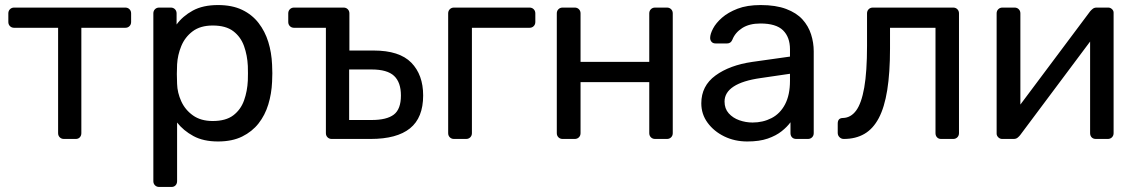

<svg xmlns="http://www.w3.org/2000/svg" viewBox="-20 -550 4500 760"><path d="M233 0Q223 0 216.5 -6.5Q210 -13 210 -23V-440H36Q26 -440 19.5 -446.5Q13 -453 13 -463V-497Q13 -507 19.5 -513.5Q26 -520 36 -520H476Q486 -520 492.5 -513.5Q499 -507 499 -497V-463Q499 -453 492.5 -446.5Q486 -440 476 -440H302V-23Q302 -13 296 -6.5Q290 0 280 0Z M610 190Q600 190 593.5 183.5Q587 177 587 167V-497Q587 -507 593.5 -513.5Q600 -520 610 -520H656Q666 -520 672.5 -513.5Q679 -507 679 -497V-453Q703 -486 743 -508Q783 -530 843 -530Q899 -530 938.5 -511Q978 -492 1003.5 -459Q1029 -426 1042 -384Q1055 -342 1057 -294Q1058 -278 1058 -260Q1058 -242 1057 -226Q1055 -179 1042 -136.5Q1029 -94 1003.5 -61.5Q978 -29 938.5 -9.5Q899 10 843 10Q785 10 745.5 -11.5Q706 -33 681 -65V167Q681 177 675 183.5Q669 190 659 190ZM822 -71Q874 -71 903.5 -93.5Q933 -116 946 -152.5Q959 -189 961 -231Q962 -260 961 -289Q959 -331 946 -367.5Q933 -404 903.5 -426.5Q874 -449 822 -449Q773 -449 742.5 -426Q712 -403 697.5 -367.5Q683 -332 681 -295Q680 -279 680 -257Q680 -235 681 -218Q682 -183 697.5 -149Q713 -115 744 -93Q775 -71 822 -71Z M1293 0Q1283 0 1276.5 -6.5Q1270 -13 1270 -23V-440H1144Q1134 -440 1127.5 -446.5Q1121 -453 1121 -463V-497Q1121 -507 1127.5 -513.5Q1134 -520 1144 -520H1340Q1350 -520 1356.5 -513.5Q1363 -507 1363 -497V-350H1459Q1561 -350 1608 -302Q1655 -254 1655 -172Q1655 -84 1603 -42Q1551 0 1447 0ZM1362 -75H1451Q1511 -75 1539 -96.5Q1567 -118 1567 -172Q1567 -224 1540 -249.5Q1513 -275 1451 -275H1362Z M1777 0Q1767 0 1760.5 -6.5Q1754 -13 1754 -23V-497Q1754 -507 1760.5 -513.5Q1767 -520 1777 -520H2076Q2086 -520 2092.5 -513.5Q2099 -507 2099 -497V-463Q2099 -453 2092.5 -446.5Q2086 -440 2076 -440H1848V-23Q1848 -13 1841.5 -6.5Q1835 0 1825 0Z M2207 0Q2197 0 2190.5 -6.5Q2184 -13 2184 -23V-497Q2184 -507 2190.5 -513.5Q2197 -520 2207 -520H2255Q2265 -520 2271.5 -513.5Q2278 -507 2278 -497V-305H2550V-497Q2550 -507 2556.5 -513.5Q2563 -520 2573 -520H2620Q2630 -520 2636.5 -513.5Q2643 -507 2643 -497V-23Q2643 -13 2636.5 -6.5Q2630 0 2620 0H2573Q2563 0 2556.5 -6.5Q2550 -13 2550 -23V-225H2278V-23Q2278 -13 2271.5 -6.5Q2265 0 2255 0Z M2938 10Q2888 10 2847 -10Q2806 -30 2781 -64Q2756 -98 2756 -141Q2756 -210 2812 -251Q2868 -292 2958 -305L3107 -326V-355Q3107 -403 3079.5 -430Q3052 -457 2990 -457Q2946 -457 2918 -439Q2890 -421 2879 -393Q2873 -378 2858 -378H2813Q2802 -378 2796.5 -384.5Q2791 -391 2791 -400Q2791 -415 2802.5 -437Q2814 -459 2838 -480Q2862 -501 2899.5 -515.5Q2937 -530 2991 -530Q3051 -530 3092 -514.5Q3133 -499 3156.5 -473Q3180 -447 3190.5 -414Q3201 -381 3201 -347V-23Q3201 -13 3194.5 -6.5Q3188 0 3178 0H3132Q3121 0 3115 -6.5Q3109 -13 3109 -23V-66Q3096 -48 3074 -30.5Q3052 -13 3019 -1.5Q2986 10 2938 10ZM2959 -65Q3000 -65 3034 -82.5Q3068 -100 3087.5 -137Q3107 -174 3107 -230V-258L2991 -241Q2920 -231 2884 -207.5Q2848 -184 2848 -148Q2848 -120 2864.5 -101.5Q2881 -83 2906.5 -74Q2932 -65 2959 -65Z M3320 0Q3310 0 3303 -7Q3296 -14 3296 -24V-61Q3296 -83 3317 -83Q3348 -84 3369 -112.5Q3390 -141 3401 -203.5Q3412 -266 3412 -369V-497Q3412 -507 3418.5 -513.5Q3425 -520 3435 -520H3753Q3763 -520 3769.5 -513.5Q3776 -507 3776 -497V-23Q3776 -13 3769.5 -6.5Q3763 0 3753 0H3705Q3695 0 3689 -6.5Q3683 -13 3683 -23V-440H3503V-358Q3503 -262 3492 -193.5Q3481 -125 3458.5 -82.5Q3436 -40 3401.5 -20Q3367 0 3320 0Z M3947 0Q3938 0 3931.5 -6.5Q3925 -13 3925 -21V-497Q3925 -507 3931.5 -513.5Q3938 -520 3948 -520H3996Q4006 -520 4012.5 -513.5Q4019 -507 4019 -497V-73L3992 -100L4295 -505Q4300 -511 4306 -515.5Q4312 -520 4321 -520H4367Q4375 -520 4381.5 -514Q4388 -508 4388 -500V-23Q4388 -13 4381.5 -6.5Q4375 0 4365 0H4318Q4307 0 4301 -6.5Q4295 -13 4295 -23V-422L4323 -423L4018 -15Q4014 -10 4008 -5Q4002 0 3992 0Z"/></svg>

Font: RubikRegular
Style: Regular
Weight: 400
Designer: Hubert and Fischer
Foundry: Hubert and Fischer
Version: Version 2.300;gftools[0.9.30]